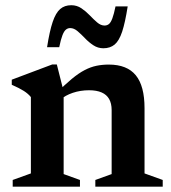

<svg xmlns="http://www.w3.org/2000/svg" viewBox="-20 -698 640 718"><path d="M218 -356V-47L279 -25V0H27.5V-25L95.5 -49.5V-335Q85.5 -347.5 69 -358Q52.5 -368.5 24 -381V-400L175.5 -457H192.5ZM336.5 -25 397.5 -47V-286.5Q397.5 -311 388.2 -327.5Q379 -344 360.2 -352.2Q341.5 -360.5 313 -360.5Q280.5 -360.5 252 -350.8Q223.5 -341 207 -326L189 -348Q222.5 -381.5 248.5 -403Q274.5 -424.5 296.8 -436Q319 -447.5 340.8 -452Q362.5 -456.5 387 -456.5Q455 -456.5 487.8 -416.5Q520.5 -376.5 520.5 -293.5V-49.5L588.5 -25V0H336.5ZM457.5 -674Q448 -613.5 436.8 -579.5Q425.5 -545.5 408.8 -531.5Q392 -517.5 366.5 -517.5Q346 -517.5 329 -528.8Q312 -540 297.8 -555Q283.5 -570 270 -581.5Q256.5 -593 242.5 -593Q233.5 -593 226.5 -587.2Q219.5 -581.5 213.5 -566.2Q207.5 -551 201.5 -521.5H156Q165.5 -582 177 -616Q188.5 -650 205 -664.2Q221.5 -678.5 246.5 -678.5Q267.5 -678.5 284.5 -667Q301.5 -655.5 315.8 -640.5Q330 -625.5 343.5 -614Q357 -602.5 371 -602.5Q380.5 -602.5 387.5 -608.2Q394.5 -614 400.2 -629.5Q406 -645 412 -674Z"/></svg>

Font: Newsreader 16pt 16pt SemiBold
Style: Regular
Weight: 600
Version: Version 1.003